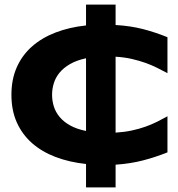

<svg xmlns="http://www.w3.org/2000/svg" viewBox="-20 -754 777 837"><path d="M710 -89.8Q657.7 -68.8 603.3 -54.7Q548.8 -40.5 483.9 -36.1V63H355V-39.1Q282.2 -46.9 222.4 -69.6Q162.6 -92.3 119.6 -130.1Q76.7 -168 53.2 -220.5Q29.8 -272.9 29.8 -340.8Q29.8 -408.2 53.2 -460.9Q76.7 -513.7 119.6 -551.5Q162.6 -589.4 222.4 -612.3Q282.2 -635.3 355 -643.1V-733.9H483.9V-645Q516.6 -643.1 546.1 -638.7Q575.7 -634.3 603.3 -627.2Q630.9 -620.1 657.2 -611.3Q683.6 -602.5 710 -591.8V-435.1Q688 -446.8 664.6 -458.5Q641.1 -470.2 613.8 -480Q586.4 -489.7 554.4 -497.1Q522.5 -504.4 483.9 -506.8V-175.8Q522.5 -178.2 554.4 -185.1Q586.4 -191.9 613.8 -201.7Q641.1 -211.4 664.6 -223.1Q688 -234.9 710 -247.1ZM207 -340.8Q207 -314.9 214.6 -290.3Q222.2 -265.6 239.7 -244.4Q257.3 -223.1 285.6 -207.3Q314 -191.4 355 -183.1V-500Q314 -491.2 285.6 -474.9Q257.3 -458.5 239.7 -437.3Q222.2 -416 214.6 -391.1Q207 -366.2 207 -340.8Z"/></svg>

Font: Syncopate
Style: Bold
Weight: 700
Designer: Astigmatic (AOETI)
Foundry: Astigmatic (AOETI)
Version: Version 1.001 2011